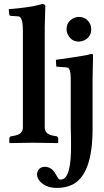

<svg xmlns="http://www.w3.org/2000/svg" viewBox="-20 -718 524 966"><path d="M95.2 -563Q95.2 -627.9 76.2 -634.8Q71.3 -636.2 64.9 -636.2L33.2 -638.2Q28.3 -639.6 26.9 -643.1L23.9 -671.9Q127 -679.7 183.6 -695.3Q189 -696.8 191.9 -698.2Q206.5 -696.8 208 -688Q208 -686 205.1 -583V-77.1Q205.1 -47.4 237.8 -37.6Q245.6 -35.6 253.9 -34.2L265.1 -32.2Q272 -29.3 272.9 -22.9V0L271 2Q270 2 147.9 0L28.8 2L26.9 0V-22.9Q28.3 -30.3 35.2 -32.2L46.9 -34.2Q88.9 -41 93.8 -65.9Q94.7 -71.8 95.2 -77.1ZM445.8 -321.3V-69.8Q445.8 158.7 345.2 210.4Q311 227.5 267.1 227.5Q212.9 227.5 182.1 195.8Q166.5 178.2 166 158.2Q170.4 124 203.6 121.1Q240.2 121.1 259.3 156.7Q272.5 181.6 279.3 184.6Q282.2 185.5 285.2 185.5Q339.4 185.5 337.4 7.8Q337.4 -8.8 336.9 -39.1Q336.4 -68.4 335.9 -80.1V-320.8Q335.9 -373.5 319.3 -377.9Q316.4 -378.4 314 -378.9L263.2 -382.8L261.2 -417Q411.1 -437.5 440.9 -446.8Q446.3 -445.8 448.2 -442.9Q447.8 -441.9 445.8 -321.3ZM314.9 -570.8Q314.9 -608.9 349.6 -626.5Q363.3 -632.8 377 -632.8Q415 -632.8 432.6 -598.6Q439 -585 439 -570.8Q439 -532.7 404.8 -515.6Q391.1 -509.3 377 -508.8Q338.9 -508.8 321.8 -543.5Q314.9 -556.6 314.9 -570.8Z"/></svg>

Font: Linux Libertine O
Style: Semibold
Weight: 700
Designer: Philipp H. Poll
Foundry: Philipp H. Poll
Version: Version 5.0.0